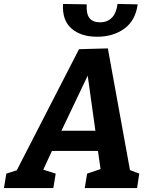

<svg xmlns="http://www.w3.org/2000/svg" viewBox="-56 -952 763 972"><path d="M490 -707 602 -91 649 -73 638 0H373L385 -73L453 -96L440 -188H207L163 -93L226 -73L214 0H-36L-24 -73L29 -90L344 -703ZM427 -290 388 -569 255 -290ZM263 -932 383 -930Q380 -882 397 -860.5Q414 -839 450 -839Q487 -839 510 -862Q533 -885 539 -932L641 -930Q630 -848 573.5 -807Q517 -766 436 -766Q353 -766 305.5 -808Q258 -850 263 -932Z"/></svg>

Font: Bitter Pro
Style: Bold Italic
Weight: 700
Italic angle: -9°
Designer: Sol Matas, and Bitter project Authors
Foundry: Sol Matas
Version: Version 1.010